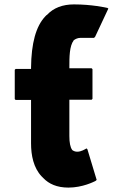

<svg xmlns="http://www.w3.org/2000/svg" viewBox="-20 -830 536 872"><path d="M295 -525C295 -570 295 -621 315 -647V-648H316C323 -653 333 -658 345 -658H407L412 -663L472 -791L468 -794C459 -796 396 -810 316 -810C264 -810 223 -794 194 -763L193 -762H192L186 -756C143 -711 122 -633 121 -522V-517H51L47 -513V-380L51 -376H121V-179C121 -125 132 -68 169 -29L177 -21C202 5 238 22 291 22C355 22 408 -5 415 -9L419 -13L377 -152L373 -156C366 -152 349 -141 331 -141C323 -141 316 -143 309 -148H308V-149C299 -161 295 -183 295 -212V-377H396L400 -381V-516L396 -520H295Z"/></svg>

Font: Hussar Woodtype
Style: Bd
Weight: 900
Foundry: Cannot Into Space Fonts
Version: Version 1.07